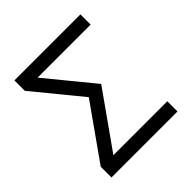

<svg xmlns="http://www.w3.org/2000/svg" viewBox="-186 -822 973 973"><g transform="rotate(-45 300.0 -336.0)"><path d="M63.5 -683.6H536.6V-610.4H156.7L361.8 -359.9L150.4 -61H536.6V12.2H63.5V-64.9L270 -356.9L63.5 -608.9Z"/></g></svg>

Font: Anka/Coder
Style: Regular
Weight: 400
Monospace: yes
Version: Version 001.100